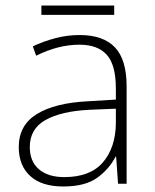

<svg xmlns="http://www.w3.org/2000/svg" viewBox="-20 -666 561 696"><path d="M269 -539Q354 -539 396.5 -494.5Q439 -450 439 -353V0H408L401 -98H399Q375 -52 331.5 -21Q288 10 209 10Q131 10 89.5 -28Q48 -66 48 -133Q48 -212 113.5 -252.5Q179 -293 300 -299L400 -305V-345Q400 -431 367 -467.5Q334 -504 268 -504Q191 -504 111 -464L99 -498Q137 -516 180 -527.5Q223 -539 269 -539ZM304 -268Q202 -263 145 -231Q88 -199 88 -133Q88 -81 121 -52.5Q154 -24 213 -24Q307 -24 353 -77.5Q399 -131 400 -219V-272ZM394 -646V-612H130V-646Z"/></svg>

Font: Noto Sans Khmer UI ExtraLight
Style: Regular
Weight: 200
Designer: Danh Hong and the Monotype Design Team
Foundry: Monotype Imaging Inc.
Version: Version 2.002; ttfautohint (v1.8.4.7-5d5b)